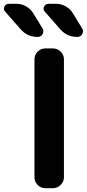

<svg xmlns="http://www.w3.org/2000/svg" viewBox="-104 -983 453 1003"><path d="M4 -830 -76 -921Q-88 -933 -81 -948Q-74 -963 -57 -963H-17Q9 -963 32 -950Q55 -937 69 -915L118 -835Q127 -820 118.5 -805Q110 -790 93 -790Q39 -790 4 -830ZM190 -963Q216 -963 239 -950Q262 -937 276 -915L325 -835Q334 -820 325.5 -805Q317 -790 300 -790Q246 -790 211 -830L131 -921Q119 -933 126 -948Q133 -963 150 -963ZM173 0H133Q109 0 92.5 -17Q76 -34 76 -57V-673Q76 -696 92.5 -713Q109 -730 133 -730H173Q196 -730 213 -713Q230 -696 230 -673V-57Q230 -34 213 -17Q196 0 173 0Z"/></svg>

Font: Rounded Mplus 1c Bold
Style: Bold
Weight: 700
Version: Version 1.059.20150529